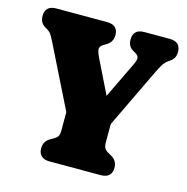

<svg xmlns="http://www.w3.org/2000/svg" viewBox="-104 -799 877 899"><g transform="rotate(15 335.0 -350.0)"><path d="M425.5 -200.5 264.5 -175 82.5 -541.5Q68.5 -569.5 61.8 -578.8Q55 -588 45 -594L31.5 -602Q18.5 -610 12.5 -622.2Q6.5 -634.5 6.5 -651Q6.5 -674 19.5 -687Q32.5 -700 60 -700H306Q333.5 -700 346.5 -687Q359.5 -674 359.5 -651Q359.5 -616.5 329 -599L322 -595Q302 -584 300.2 -571.2Q298.5 -558.5 313 -528.5L435.5 -279L328 -231L478.5 -543.5Q488.5 -564.5 486.5 -575.8Q484.5 -587 469.5 -595.5L458 -602Q446 -609 439.5 -620.8Q433 -632.5 433 -651Q433 -674 446 -687Q459 -700 486.5 -700H609.5Q637.5 -700 650.2 -686.8Q663 -673.5 663 -651Q663 -635 657.2 -623.5Q651.5 -612 638.5 -603L632 -598.5Q623.5 -592.5 617 -586Q610.5 -579.5 603 -567Q595.5 -554.5 583.5 -530ZM230.5 -265.5H446V-153Q446 -136.5 451 -127.2Q456 -118 470 -110L485 -101.5Q516 -84.5 516 -49Q516 -25.5 502.5 -12.8Q489 0 462.5 0H214Q188 0 174.2 -12.8Q160.5 -25.5 160.5 -49Q160.5 -84.5 191.5 -101.5L206.5 -110Q220.5 -118 225.5 -127.2Q230.5 -136.5 230.5 -153Z"/></g></svg>

Font: Fraunces 144pt S100 Black
Style: Regular
Weight: 900
Version: Version 1.000